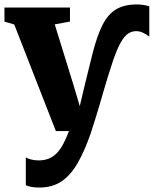

<svg xmlns="http://www.w3.org/2000/svg" viewBox="-21 -589 691 863"><path d="M155.5 254Q136 254 120.8 251.2Q105.5 248.5 95 243.5V118Q102 123.5 118.2 127.8Q134.5 132 152.5 132Q179 132 199.2 123.5Q219.5 115 235.2 98.2Q251 81.5 264 56.8Q277 32 289 0H230L43 -479L-1 -492V-555H293.5V-492L225 -479.5L307.5 -213L337.5 -112L361.5 -213L395 -348.5Q415 -427.5 439.5 -476.2Q464 -525 500.8 -547Q537.5 -569 593.5 -569Q607 -569 621.8 -567Q636.5 -565 650 -560.5V-424.5Q634 -436.5 619.8 -442.8Q605.5 -449 591 -449Q571 -449 554.2 -437.5Q537.5 -426 521.5 -397.8Q505.5 -369.5 487.5 -317.5Q476 -283.5 465.8 -250.5Q455.5 -217.5 446 -184.5Q436.5 -151.5 427 -119Q417.5 -86.5 407.2 -53.8Q397 -21 386 12.5Q359 90 328 144Q297 198 255.8 226Q214.5 254 155.5 254Z"/></svg>

Font: Merriweather 20pt Black
Style: Regular
Weight: 900
Version: Version 2.100